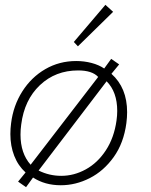

<svg xmlns="http://www.w3.org/2000/svg" viewBox="-20 -758 627 796"><path d="M86 -43Q55 -71 39 -112Q23 -153 23 -202Q23 -225 26 -247Q35 -320 72.5 -379Q110 -438 168 -471.5Q226 -505 296 -505Q329 -505 359.5 -497Q390 -489 412 -474L441 -514L474 -491L442 -452Q507 -394 507 -293Q507 -272 504 -248Q493 -165 451.5 -107Q410 -49 352 -19.5Q294 10 232 10Q166 10 117 -22L88 18L55 -5ZM304 -466Q210 -466 145.5 -405Q81 -344 68 -242Q65 -221 65 -200Q65 -122 107 -75L387 -439Q362 -466 304 -466ZM463 -258Q466 -279 466 -298Q466 -377 422 -421L140 -51Q184 -29 234 -29Q287 -29 336 -56Q385 -83 419 -135Q453 -187 463 -258ZM286 -584 417 -738 449 -709 303 -566Z"/></svg>

Font: Bellota Light
Style: Italic
Weight: 300
Italic angle: -7.5°
Designer: Kemie Guaida
Foundry: Kemie Guaida
Version: Version 4.001